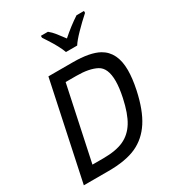

<svg xmlns="http://www.w3.org/2000/svg" viewBox="-213 -1034 1056 1158"><g transform="rotate(-30 315.5 -455.0)"><path d="M198.2 0H26.4L169.9 -675.8H339.8Q458 -675.8 519.5 -642.1Q604 -594.7 604 -469.2Q604 -412.6 588.4 -337.9Q562 -213.9 514.4 -140.6Q466.8 -67.4 393.1 -33.7Q319.3 0 198.2 0ZM209 -82Q297.9 -82 351.6 -106.7Q405.3 -131.3 439 -185.8Q472.7 -240.2 493.7 -338.9Q507.3 -403.3 507.3 -449.2Q507.3 -540.5 456.8 -567.4Q406.2 -594.2 317.9 -594.2H242.7L133.8 -82ZM413.1 -750H335Q318.4 -796.4 273.9 -864.7L252.9 -897V-910.2H301.8Q321.8 -894.5 341.1 -870.1Q360.4 -845.7 380.9 -817.9Q440.9 -871.1 501 -910.2H552.7V-897Q510.3 -859.4 469.5 -817.4Q428.7 -775.4 413.1 -750Z"/></g></svg>

Font: Cadman
Style: Italic
Weight: 400
Italic angle: -12°
Designer: Paul James MIller
Foundry: High-Logic / Made with FontCreator
Version: Version 2.114;March 28, 2021;FontCreator 13.0.0.2683 64-bit